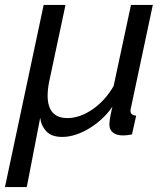

<svg xmlns="http://www.w3.org/2000/svg" viewBox="-60 -542 664 774"><path d="M116 -522H204L141 -226Q132 -187 132 -157Q132 -66 212 -66Q261 -66 312 -100.5Q363 -135 398 -195L468 -522H556L468 -108Q467 -104 466.5 -101Q466 -98 466 -95Q466 -77 489 -76L472 0Q461 2 452 3Q443 4 436 4Q410 4 395.5 -7.5Q381 -19 381 -39Q381 -48 383 -62.5Q385 -77 393 -112Q377 -88 354 -66Q331 -44 304 -27Q277 -10 248 0Q219 10 191 10Q148 10 127 -12.5Q106 -35 102 -67L48 212H-40Z"/></svg>

Font: PTCRaleway Medium
Style: Italic
Weight: 500
Italic angle: -12°
Designer: Matt McInerney, Pablo Impallari, Rodrigo Fuenzalida
Foundry: Matt McInerney, Pablo Impallari, Rodrigo Fuenzalida
Version: Version 3.000g; ttfautohint (v1.5) -l 8 -r 28 -G 28 -x 14 -D